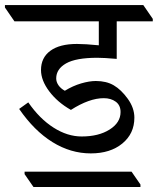

<svg xmlns="http://www.w3.org/2000/svg" viewBox="-62 -642 624 759"><path d="M542 -567.4V-557.6H399.4V-409.2Q349.1 -413.6 322.8 -413.6Q238.3 -413.6 199.2 -391.4Q160.2 -369.1 160.2 -332Q160.2 -317.9 169.2 -304.9Q178.2 -292 194.3 -283.2Q226.1 -302.7 258.8 -312.3Q291.5 -321.8 316.9 -321.8Q358.4 -321.8 387.7 -304.7Q417 -287.6 443.1 -251.5Q469.2 -215.3 469.2 -176.8Q469.2 -113.8 421.6 -74.7Q374 -35.6 296.9 -35.6Q217.3 -35.6 145.3 -80.3Q73.2 -125 13.7 -211.4L49.8 -237.3Q94.7 -172.4 149.7 -137.5Q204.6 -102.5 260.7 -102.5Q328.1 -102.5 371.3 -129.9Q414.6 -157.2 414.6 -199.2Q414.6 -226.1 395.5 -240Q376.5 -253.9 348.1 -253.9Q291 -253.9 218.3 -207.5Q165 -237.8 132.6 -281Q100.1 -324.2 100.1 -365.2Q100.1 -414.1 137 -441.2Q173.8 -468.3 242.2 -468.3Q274.9 -468.3 328.6 -462.9V-557.6H-4.9L-42.5 -612.3V-622.1H504.4ZM458 36.6 493.2 87.4V97.2H70.3L35.2 46.4V36.6Z"/></svg>

Font: Noto Serif Devanagari
Style: Regular
Weight: 400
Designer: Monotype Design Team
Foundry: Monotype Imaging Inc.
Version: Version 1.01